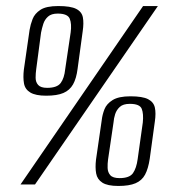

<svg xmlns="http://www.w3.org/2000/svg" viewBox="-20 -611 592 636"><path d="M48 0 454 -591H503L96 0ZM372 5Q336 5 319 -6Q302 -17 298.5 -36.5Q295 -56 298 -82L317 -213Q319 -231 326 -249Q333 -267 353 -279.5Q373 -292 412 -292Q452 -292 470.5 -282.5Q489 -273 493 -254.5Q497 -236 493 -209L476 -85Q471 -52 460.5 -32.5Q450 -13 429 -4Q408 5 372 5ZM376 -21Q409 -21 420.5 -37.5Q432 -54 436 -84L453 -205Q456 -234 449.5 -250.5Q443 -267 410 -267Q388 -267 377 -257Q366 -247 361.5 -233Q357 -219 356 -205L338 -83Q336 -69 336.5 -54.5Q337 -40 345.5 -30.5Q354 -21 376 -21ZM133 -294Q98 -294 80.5 -304.5Q63 -315 59.5 -334.5Q56 -354 59 -380L78 -512Q81 -530 88 -548Q95 -566 114 -578.5Q133 -591 173 -591Q214 -591 232.5 -581.5Q251 -572 254.5 -553.5Q258 -535 254 -508L237 -383Q233 -351 222 -331.5Q211 -312 190 -303Q169 -294 133 -294ZM136 -320Q169 -320 181 -336Q193 -352 196 -382L214 -503Q218 -532 211 -549Q204 -566 171 -566Q150 -566 139 -556Q128 -546 123.5 -532Q119 -518 116 -503L100 -382Q98 -368 98 -353.5Q98 -339 106.5 -329.5Q115 -320 136 -320Z"/></svg>

Font: Alumni Sans
Style: Italic
Weight: 400
Italic angle: -8°
Version: Version 1.016